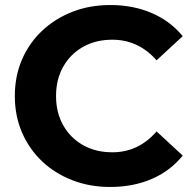

<svg xmlns="http://www.w3.org/2000/svg" viewBox="-20 -732 764 764"><path d="M418 12Q337 12 267.5 -15Q198 -42 147 -90.5Q96 -139 67.5 -205Q39 -271 39 -350Q39 -429 67.5 -495Q96 -561 147.5 -609.5Q199 -658 268 -685Q337 -712 419 -712Q510 -712 584 -680Q658 -648 707 -588L603 -492Q531 -574 427 -574Q361 -574 310.5 -545.5Q260 -517 231.5 -466.5Q203 -416 203 -350Q203 -284 231.5 -233.5Q260 -183 310.5 -154.5Q361 -126 427 -126Q531 -126 603 -209L707 -113Q658 -52 584 -20Q510 12 418 12Z"/></svg>

Font: Montserrat
Style: Bold
Weight: 700
Designer: Julieta Ulanovsky
Foundry: Julieta Ulanovsky
Version: Version 9.000; ttfautohint (v1.8.4.7-5d5b)